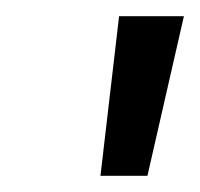

<svg xmlns="http://www.w3.org/2000/svg" viewBox="-20 -775 247 237"><path d="M104 -558 127 -755H207L162 -558Z"/></svg>

Font: DeepMind Sans
Style: Italic
Weight: 400
Italic angle: -10°
Designer: Jonny Pinhorn / Modifications: Colophon Foundry
Foundry: Colophon Foundry
Version: Version 1.002; ttfautohint (v1.8.2)